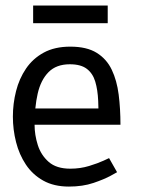

<svg xmlns="http://www.w3.org/2000/svg" viewBox="-20 -680 519 708"><path d="M239.2 -508 237.5 -443Q187.5 -443 158.9 -413.9Q130.3 -384.8 118.9 -334.5Q107.5 -284.2 107.5 -220L27.5 -250Q27.5 -298 39.2 -344Q50.8 -390 75.9 -427Q101 -464 141.3 -486Q181.7 -508 239.2 -508ZM382.2 -97 411.7 -45Q411.7 -45 388.2 -32Q364.7 -19 324.9 -5.5Q285.2 8 234.2 8L239.2 -58Q276 -58 308.7 -68Q341.3 -78 361.8 -87.5Q382.2 -97 382.2 -97ZM27.5 -250 107.5 -220Q107.5 -182.5 119.4 -145.1Q131.3 -107.7 159.8 -82.8Q188.3 -58 239.2 -58L234.2 8Q178.8 8 139.5 -14Q100.2 -36 75.5 -73Q50.8 -110 39.2 -156Q27.5 -202 27.5 -250ZM78.2 -280H414.2L424.2 -220H78.2ZM239.2 -508Q300 -508 336.6 -485.2Q373.2 -462.5 392.1 -422.8Q411 -383.2 417.6 -331.2Q424.2 -279.2 424.2 -220H343.8Q343.8 -267.5 342.1 -308.1Q340.3 -348.7 331.3 -378.9Q322.3 -409.2 300.2 -426.1Q278.2 -443 237.5 -443ZM102.2 -659.5H377.2V-594.5H102.2Z"/></svg>

Font: Epunda Slab Light
Style: Regular
Weight: 300
Designer: Simon Atzbach
Foundry: typofactur
Version: Version 1.102